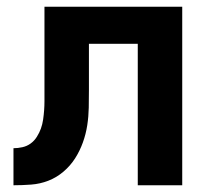

<svg xmlns="http://www.w3.org/2000/svg" viewBox="-20 -550 640 570"><path d="M20 0V-110Q33 -110 46.5 -113Q60 -116 71 -124Q82 -132 89.5 -144Q97 -156 101.5 -168.5Q106 -181 108 -195Q110 -209 111 -222.5Q112 -236 112 -249.5Q112 -263 112 -277V-278Q112 -279 112 -279Q112 -279 112 -279V-281Q112 -281 112 -281.5Q112 -282 112 -283V-530H521V0H389V-420H244V-283Q244 -257 243.5 -230.5Q243 -204 239 -178Q235 -152 226 -127Q217 -102 203 -80Q189 -58 168.5 -40.5Q148 -23 123.5 -13.5Q99 -4 72.5 -2Q46 0 20 0Z"/></svg>

Font: Iosevka Curly XBdEx
Style: Regular
Weight: 800
Width: 7
Monospace: yes
Designer: Belleve Invis
Foundry: Belleve Invis
Version: Version 11.1.0; ttfautohint (v1.8.3)